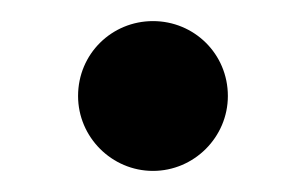

<svg xmlns="http://www.w3.org/2000/svg" viewBox="-20 -142 286 182"><path d="M54 -51C54 -12 86 20 125 20C164 20 196 -12 196 -51C196 -91 164 -122 125 -122C86 -122 54 -91 54 -51Z"/></svg>

Font: Libertinus Sans
Style: Bold
Weight: 700
Designer: Philipp H. Poll, Khaled Hosny
Foundry: Caleb Maclennan
Version: Version 7.050;RELEASE